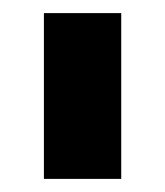

<svg xmlns="http://www.w3.org/2000/svg" viewBox="-20 -695 252 293"><path d="M47 -422H165V-675H47Z"/></svg>

Font: Anybody ExtraExpanded SemiBold
Style: Regular
Weight: 600
Width: 8
Version: Version 1.113;gftools[0.9.25]